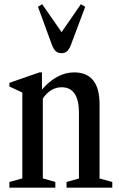

<svg xmlns="http://www.w3.org/2000/svg" viewBox="-20 -870 550 890"><path d="M23.5 0V-26.5L83.5 -43V-441L23.5 -469V-486L163 -534.5H174.5V-454.5Q206 -492 244.2 -513.2Q282.5 -534.5 323 -534.5Q441.5 -534.5 441.5 -387V-42.5L500.5 -26.5V0H288.5V-26.5L346 -42.5V-347Q346 -465.5 265.5 -465.5Q214.5 -465.5 178.5 -413.5V-43L236.5 -26.5V0ZM266 -623.5Q249 -623.5 239 -632.2Q229 -641 221.5 -660L156 -838.5L175.5 -850.5L265.5 -721L355 -850.5L375 -838.5L308 -660Q300 -640.5 290.5 -632Q281 -623.5 266 -623.5Z"/></svg>

Font: Libre Caslon Condensed Medium
Style: Regular
Weight: 500
Designer: Pablo Impallari, Rodrigo Fuenzalida, Katja Schimmel, Ertekin Erdin
Foundry: Pablo Impallari, Rodrigo Fuenzalida
Version: Version 2.000; ttfautohint (v1.8.4.7-5d5b);gftools[0.9.33]